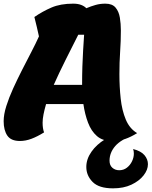

<svg xmlns="http://www.w3.org/2000/svg" viewBox="-26 -745 829 1050"><path d="M83 26Q34 26 14 -3.5Q-6 -33 -6 -82Q-6 -119 8.5 -165Q23 -211 46 -261.5Q69 -312 95 -363Q121 -414 145.5 -461Q170 -508 187 -546Q182 -571 175 -599Q168 -627 162 -652Q207 -683 256 -704Q305 -725 374 -725Q400 -725 418 -718Q436 -711 446 -700Q472 -711 497 -718Q522 -725 550 -725Q588 -725 606 -703.5Q624 -682 629.5 -648.5Q635 -615 635 -578Q635 -521 631 -463Q627 -405 627 -340Q627 -271 634 -206Q641 -141 662 -91Q683 -41 724 -17Q690 4 658.5 15Q627 26 584 26Q535 26 504 -1Q473 -28 455.5 -74Q438 -120 430 -176H226Q217 -145 212 -119.5Q207 -94 207 -74Q207 -42 215 -21Q178 2 146 14Q114 26 83 26ZM268 -281H423Q423 -337 424.5 -382Q426 -427 428.5 -468.5Q431 -510 434 -555H402Q368 -488 332 -416Q296 -344 268 -281ZM592 285Q515 285 480.5 250Q446 215 446 168Q446 125 474 85Q502 45 549 16.5Q596 -12 653 -22H705V-6Q635 18 604 54Q573 90 573 134Q573 159 588.5 172.5Q604 186 626 186Q650 186 668 172Q686 158 696 137Q706 116 706 95Q706 81 702 70Q745 81 764 103.5Q783 126 783 153Q783 184 759 214.5Q735 245 692.5 265Q650 285 592 285Z"/></svg>

Font: Lemon
Style: Regular
Weight: 400
Designer: Eduardo Rodriguez Tunni
Foundry: Eduardo Rodriguez Tunni
Version: Version 1.003; ttfautohint (v1.8.4.7-5d5b);gftools[0.9.24]